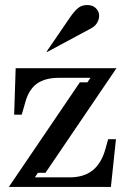

<svg xmlns="http://www.w3.org/2000/svg" viewBox="-20 -740 499 760"><path d="M296 -414H326L338 -432H214Q159 -432 127 -409.5Q95 -387 81 -338L66 -286H36L42 -470H441L160 -56H130L118 -38H256Q312 -38 346.5 -65.5Q381 -93 397 -149L408 -189H439L419 0H15ZM164 -535H168L341 -628Q359 -638 366.5 -653.5Q374 -669 372 -683.5Q370 -698 358 -709Q346 -720 325 -720Q304 -720 289.5 -708.5Q275 -697 257 -671Z"/></svg>

Font: Redaction
Style: Regular
Weight: 400
Designer: Jeremy Mickel / Forest Young
Foundry: MCKL
Version: Version 2.001; Redaction